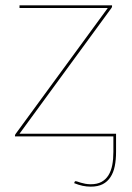

<svg xmlns="http://www.w3.org/2000/svg" viewBox="-20 -510 492 718"><path d="M414 58Q414 87.5 409.2 111.2Q404.5 135 393.2 152.2Q382 169.5 364 178.8Q346 188 319.5 188Q304 188 288.8 184.8Q273.5 181.5 257.5 175L258.5 171.5Q259.5 168.5 261 168Q262.5 167.5 263.5 167.5Q265 167.5 270 169.2Q275 171 282.2 173.2Q289.5 175.5 299 177.2Q308.5 179 319.5 179Q343.5 179 359.5 170.2Q375.5 161.5 385.5 145.5Q395.5 129.5 399.8 107.2Q404 85 404 58V0H36V-3Q36 -5.5 36.8 -6.5Q37.5 -7.5 39 -10L383 -480H53V-490H399V-485Q399 -483.5 398.2 -482.5Q397.5 -481.5 396 -479L53 -10H414Z"/></svg>

Font: Lato 2
Style: Regular
Weight: 100
Designer: Lukasz Dziedzic with Adam Twardoch and Botio Nikoltchev
Foundry: tyPoland Lukasz Dziedzic
Version: Version 2.015; 2015-08-06; http://www.latofonts.com/